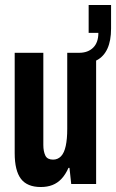

<svg xmlns="http://www.w3.org/2000/svg" viewBox="-20 -739 466 771"><path d="M144 12Q89 12 64 -21Q39 -54 39 -124V-527H154V-157Q154 -144 156 -133.5Q158 -123 162 -114.5Q166 -106 174 -102Q182 -98 193 -98Q212 -98 225 -111.5Q238 -125 244 -153Q250 -181 250 -221V-527H366V0H266L259 -65H255Q243 -38 227 -21Q211 -4 190.5 4Q170 12 144 12ZM298 -481V-527Q333 -527 354 -547.5Q375 -568 375 -607H336V-719H426V-624Q426 -576 411.5 -544Q397 -512 368.5 -497Q340 -482 298 -481Z"/></svg>

Font: Archivo ExtraCondensed
Style: Bold
Weight: 700
Width: 2
Designer: Hector Gatti
Foundry: Omnibus-Type
Version: Version 2.001